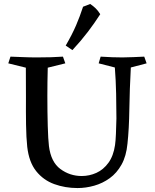

<svg xmlns="http://www.w3.org/2000/svg" viewBox="-20 -947 783 973"><path d="M711 -660 723 -626 643 -605Q637 -494 635.5 -393.5Q634 -293 626 -219Q620 -156 596 -113Q572 -70 536 -44Q500 -18 457.5 -6Q415 6 373 6Q310 6 255 -14Q200 -34 163.5 -79.5Q127 -125 118 -203Q113 -250 112 -315Q111 -380 111.5 -455Q112 -530 111 -604L22 -626L33 -660Q63 -659 97 -657.5Q131 -656 166 -656Q207 -656 239 -657Q271 -658 299 -660L311 -626L222 -604Q221 -568 220.5 -532Q220 -496 220 -462Q220 -378 222 -309Q224 -240 228 -207Q238 -126 286 -90.5Q334 -55 394 -55Q433 -55 468.5 -71Q504 -87 529.5 -122Q555 -157 563 -212Q566 -233 567.5 -268.5Q569 -304 570 -347Q570 -404 568.5 -472.5Q567 -541 562 -605L480 -626L490 -660Q520 -658 548 -657Q576 -656 600 -656Q626 -656 656 -657.5Q686 -659 711 -660ZM437 -927Q452 -917 464.5 -905Q477 -893 488 -875Q459 -830 426 -786.5Q393 -743 347 -693L313 -716Q346 -773 365.5 -818.5Q385 -864 401 -913Q409 -916 418.5 -919.5Q428 -923 437 -927Z"/></svg>

Font: Ruwudu Medium
Style: Regular
Weight: 500
Designer: Becca Hirsbrunner Spalinger
Foundry: SIL International
Version: Version 3.000